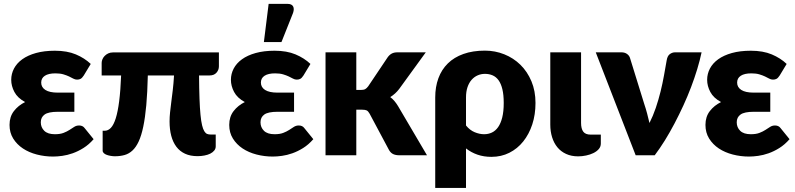

<svg xmlns="http://www.w3.org/2000/svg" viewBox="-20 -782 4006 967"><path d="M402 -402Q393.5 -389 386 -385Q378.5 -381 368 -381Q358.5 -381 349.2 -386Q340 -391 328 -396.8Q316 -402.5 299.5 -407.5Q283 -412.5 259 -412.5Q224.5 -412.5 206 -400.5Q187.5 -388.5 187.5 -366Q187.5 -342.5 208.5 -329Q229.5 -315.5 271 -315.5H354.5V-219H271Q224 -219 204.8 -205.2Q185.5 -191.5 185.5 -166Q185.5 -140.5 203 -123.2Q220.5 -106 256.5 -106Q283 -106 300.2 -112.8Q317.5 -119.5 330.2 -127.8Q343 -136 353.8 -143Q364.5 -150 378.5 -150Q397 -150 406.5 -136.5L451.5 -81Q427.5 -53.5 400.2 -36.5Q373 -19.5 346 -10Q319 -0.5 293.5 3Q268 6.5 247.5 6.5Q205 6.5 165.5 -3.8Q126 -14 95.5 -34.2Q65 -54.5 46.5 -84.2Q28 -114 28 -153Q28 -194 50 -222.5Q72 -251 106.5 -268Q68.5 -288.5 52.5 -318.8Q36.5 -349 36.5 -380Q36.5 -410 50.5 -436.8Q64.5 -463.5 92.2 -483.5Q120 -503.5 161.2 -515Q202.5 -526.5 256.5 -526.5Q318 -526.5 362 -508Q406 -489.5 437 -460Z M1082.5 -518V-448Q1082.5 -429.5 1070.2 -415.8Q1058 -402 1035.5 -402H982.5Q983 -334 984.8 -285.5Q986.5 -237 989.8 -203.8Q993 -170.5 997.8 -151Q1002.5 -131.5 1009 -121Q1015.5 -110.5 1023.2 -107.5Q1031 -104.5 1040.5 -104.5H1066.5V-45Q1066.5 -33 1059 -23.8Q1051.5 -14.5 1039 -8.2Q1026.5 -2 1009.8 1.2Q993 4.5 975 4.5Q938.5 4.5 912 -7.8Q885.5 -20 868.2 -43Q851 -66 842.5 -98Q834 -130 834 -170Q834 -192.5 836.5 -216Q839 -239.5 842.5 -266.8Q846 -294 850 -327Q854 -360 856.5 -402H724.5Q722.5 -316 716.8 -252.5Q711 -189 701.5 -143.8Q692 -98.5 678.5 -69.5Q665 -40.5 647.2 -24Q629.5 -7.5 607.2 -1.2Q585 5 558.5 5Q549 5 538.2 3.2Q527.5 1.5 518.2 -1.8Q509 -5 503 -10.5Q497 -16 497 -23.5V-123.5H507.5Q524.5 -123.5 538.5 -138.2Q552.5 -153 563 -186.2Q573.5 -219.5 580.2 -272.5Q587 -325.5 590 -402H492V-465.5Q492 -474 495.8 -483.2Q499.5 -492.5 507 -500.2Q514.5 -508 525 -513Q535.5 -518 549 -518Z M1134.5 0ZM1508.5 -402Q1500 -389 1492.5 -385Q1485 -381 1474.5 -381Q1465 -381 1455.8 -386Q1446.5 -391 1434.5 -396.8Q1422.5 -402.5 1406 -407.5Q1389.5 -412.5 1365.5 -412.5Q1331 -412.5 1312.5 -400.5Q1294 -388.5 1294 -366Q1294 -342.5 1315 -329Q1336 -315.5 1377.5 -315.5H1461V-219H1377.5Q1330.5 -219 1311.2 -205.2Q1292 -191.5 1292 -166Q1292 -140.5 1309.5 -123.2Q1327 -106 1363 -106Q1389.5 -106 1406.8 -112.8Q1424 -119.5 1436.8 -127.8Q1449.5 -136 1460.2 -143Q1471 -150 1485 -150Q1503.5 -150 1513 -136.5L1558 -81Q1534 -53.5 1506.8 -36.5Q1479.5 -19.5 1452.5 -10Q1425.5 -0.5 1400 3Q1374.5 6.5 1354 6.5Q1311.5 6.5 1272 -3.8Q1232.5 -14 1202 -34.2Q1171.5 -54.5 1153 -84.2Q1134.5 -114 1134.5 -153Q1134.5 -194 1156.5 -222.5Q1178.5 -251 1213 -268Q1175 -288.5 1159 -318.8Q1143 -349 1143 -380Q1143 -410 1157 -436.8Q1171 -463.5 1198.8 -483.5Q1226.5 -503.5 1267.8 -515Q1309 -526.5 1363 -526.5Q1424.5 -526.5 1468.5 -508Q1512.5 -489.5 1543.5 -460ZM1309 -570 1333 -762.5H1428Q1449 -762.5 1456 -750.2Q1463 -738 1456 -717L1397.5 -570Z M1619.5 0ZM1774.5 -518.5V-329H1797.5Q1812 -329 1819.5 -333.2Q1827 -337.5 1834.5 -347.5L1932.5 -493.5Q1941.5 -506 1953 -512.2Q1964.5 -518.5 1982.5 -518.5H2124.5L1990.5 -334Q1971.5 -309 1945.5 -293Q1957 -284.5 1966.5 -273.2Q1976 -262 1984.5 -248L2130.5 0H1990.5Q1973 0 1960.5 -5.8Q1948 -11.5 1939.5 -26L1841.5 -209.5Q1834.5 -222 1827 -225.8Q1819.5 -229.5 1804.5 -229.5H1774.5V0H1619.5V-518.5Z M2172 -291Q2172 -344.5 2188 -388Q2204 -431.5 2235.5 -462.5Q2267 -493.5 2314 -510.2Q2361 -527 2422.5 -527Q2473.5 -527 2519.8 -508.5Q2566 -490 2601 -455.8Q2636 -421.5 2656.5 -372.8Q2677 -324 2677 -263.5Q2677 -205 2660.8 -155.5Q2644.5 -106 2615.2 -69.5Q2586 -33 2545.2 -12.5Q2504.5 8 2455 8Q2417 8 2385 -3Q2353 -14 2327 -34.5V164.5H2172ZM2327 -150Q2346.5 -126 2371 -116Q2395.5 -106 2418 -106Q2439.5 -106 2457.5 -114.5Q2475.5 -123 2488.8 -141.8Q2502 -160.5 2509.5 -190.5Q2517 -220.5 2517 -263.5Q2517 -304.5 2510.2 -332.5Q2503.5 -360.5 2491 -377.8Q2478.5 -395 2461 -402.5Q2443.5 -410 2422.5 -410Q2403 -410 2385.8 -402.5Q2368.5 -395 2355.2 -380Q2342 -365 2334.5 -342.8Q2327 -320.5 2327 -291Z M2751.5 -518.5H2906.5V-163Q2906.5 -134 2917.5 -119Q2928.5 -104 2955 -104H3006V-59Q3006 -43 2995.5 -31Q2985 -19 2968.5 -11Q2952 -3 2931.8 1.2Q2911.5 5.5 2892 5.5Q2857.5 5.5 2831 -6.8Q2804.5 -19 2787 -40.5Q2769.5 -62 2760.5 -91.2Q2751.5 -120.5 2751.5 -154Z M3513.5 -518.5Q3505 -478 3491.5 -433.5Q3478 -389 3460.5 -343Q3443 -297 3421.8 -250.8Q3400.5 -204.5 3377.2 -160.2Q3354 -116 3328.8 -75.2Q3303.5 -34.5 3277.5 0H3181.5L2980.5 -518.5H3109.5Q3126 -518.5 3137.2 -510.8Q3148.5 -503 3152.5 -491.5L3224.5 -259Q3233 -234 3239.2 -210.2Q3245.5 -186.5 3251 -162.5Q3269 -198 3282.8 -238.5Q3296.5 -279 3306.8 -320.5Q3317 -362 3324.2 -402.2Q3331.5 -442.5 3337.5 -477Q3341 -500 3353.2 -509.2Q3365.5 -518.5 3380.5 -518.5Z M3907 -402Q3898.5 -389 3891 -385Q3883.5 -381 3873 -381Q3863.5 -381 3854.2 -386Q3845 -391 3833 -396.8Q3821 -402.5 3804.5 -407.5Q3788 -412.5 3764 -412.5Q3729.5 -412.5 3711 -400.5Q3692.5 -388.5 3692.5 -366Q3692.5 -342.5 3713.5 -329Q3734.5 -315.5 3776 -315.5H3859.5V-219H3776Q3729 -219 3709.8 -205.2Q3690.5 -191.5 3690.5 -166Q3690.5 -140.5 3708 -123.2Q3725.5 -106 3761.5 -106Q3788 -106 3805.2 -112.8Q3822.5 -119.5 3835.2 -127.8Q3848 -136 3858.8 -143Q3869.5 -150 3883.5 -150Q3902 -150 3911.5 -136.5L3956.5 -81Q3932.5 -53.5 3905.2 -36.5Q3878 -19.5 3851 -10Q3824 -0.5 3798.5 3Q3773 6.5 3752.5 6.5Q3710 6.5 3670.5 -3.8Q3631 -14 3600.5 -34.2Q3570 -54.5 3551.5 -84.2Q3533 -114 3533 -153Q3533 -194 3555 -222.5Q3577 -251 3611.5 -268Q3573.5 -288.5 3557.5 -318.8Q3541.5 -349 3541.5 -380Q3541.5 -410 3555.5 -436.8Q3569.5 -463.5 3597.2 -483.5Q3625 -503.5 3666.2 -515Q3707.5 -526.5 3761.5 -526.5Q3823 -526.5 3867 -508Q3911 -489.5 3942 -460Z"/></svg>

Font: Lato Black
Style: Regular
Weight: 900
Designer: Lukasz Dziedzic
Foundry: tyPoland Lukasz Dziedzic
Version: Version 2.007; 2014-02-27